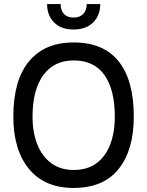

<svg xmlns="http://www.w3.org/2000/svg" viewBox="-20 -920 728 950"><path d="M213 -900H280Q280 -868 297 -850.5Q314 -833 344 -833Q374 -833 391.5 -850.5Q409 -868 409 -900H476Q476 -844 441 -809Q406 -774 344 -774Q282 -774 247.5 -809Q213 -844 213 -900ZM46 -343Q46 -523 123.5 -616.5Q201 -710 344 -710Q492 -710 567 -616.5Q642 -523 642 -343Q642 -178 567 -84Q492 10 344 10Q201 10 123.5 -84Q46 -178 46 -343ZM344 -79Q412 -79 457 -112Q502 -145 525 -204.5Q548 -264 548 -343Q548 -476 497 -548.5Q446 -621 344 -621Q248 -621 194.5 -548.5Q141 -476 141 -343Q141 -264 165 -204.5Q189 -145 234.5 -112Q280 -79 344 -79Z"/></svg>

Font: Haskoy Medium
Style: Regular
Weight: 500
Designer: Ertekin Erdin
Foundry: Ertekin Erdin
Version: Version 1.500; ttfautohint (v1.8.3)